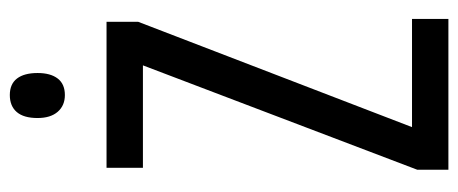

<svg xmlns="http://www.w3.org/2000/svg" viewBox="-298 -658 956 401"><g transform="rotate(-90 180.5 -458.0)"><path d="M341 0H26V-65L244 -638H30V-714H335V-648L115 -76H341ZM182 -916Q205 -916 216.5 -901Q228 -886 228 -858Q228 -831 216.5 -816Q205 -801 182 -801Q160 -801 147 -816Q134 -831 134 -858Q134 -887 146.5 -901.5Q159 -916 182 -916Z"/></g></svg>

Font: Noto Sans ExtraCondensed
Style: Regular
Weight: 400
Width: 2
Designer: Monotype Design Team
Foundry: Monotype Imaging Inc.
Version: Version 2.013